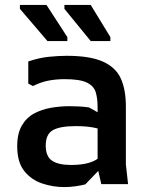

<svg xmlns="http://www.w3.org/2000/svg" viewBox="-20 -749 600 781"><path d="M392 0 377 -66V-313Q377 -350 369 -375Q361 -400 332.5 -413.5Q304 -427 243 -427Q208 -427 177 -421Q146 -415 114 -399L95 -409V-499Q139 -514 179 -518Q219 -522 251 -522Q346 -522 398.5 -498.5Q451 -475 471.5 -429.5Q492 -384 492 -316V-80L501 0ZM242 12Q196 12 152 -2.5Q108 -17 79 -53Q50 -89 50 -154Q50 -206 69 -238.5Q88 -271 119 -287.5Q150 -304 187 -310.5Q224 -317 262 -317Q281 -317 301.5 -316Q322 -315 342 -312L417 -270V-211Q390 -225 359 -230.5Q328 -236 288 -236Q224 -236 195 -219.5Q166 -203 166 -157Q166 -113 191.5 -95.5Q217 -78 269 -78Q334 -78 369 -98Q404 -118 420 -146L431 -107L327 1Q307 6 285 9Q263 12 242 12ZM429 -582H349L242 -713V-729H349L429 -598ZM254 -582H173L61 -713V-729H169L254 -598Z"/></svg>

Font: AR One Sans SemiBold
Style: Regular
Weight: 600
Designer: Niteesh Yadav
Foundry: Niteesh Yadav
Version: Version 1.001;gftools[0.9.33]